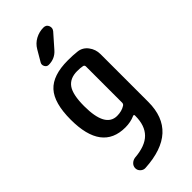

<svg xmlns="http://www.w3.org/2000/svg" viewBox="-306 -825 1112 1112"><g transform="rotate(-45 250.0 -268.5)"><path d="M201.2 -701.2Q218.8 -731.4 249.5 -748Q280.3 -764.6 315.4 -764.6Q337.9 -764.6 345.7 -745.1Q353.5 -725.6 339.8 -709L267.6 -627Q235.4 -589.8 184.6 -589.8Q168.9 -589.8 161.1 -604.5Q153.3 -619.1 161.1 -632.8ZM275.4 -448.2Q215.8 -448.2 188 -409.2Q160.2 -370.1 160.2 -275.4Q160.2 -101.6 254.9 -100.6Q293.9 -100.6 321.3 -118.2Q330.1 -124 330.1 -134.8V-430.7Q330.1 -441.4 320.3 -444.3Q300.8 -448.2 275.4 -448.2ZM242.2 -19.5Q49.8 -19.5 49.8 -275.4Q49.8 -412.1 104 -471.2Q158.2 -530.3 280.3 -530.3Q325.2 -530.3 356.4 -526.4Q393.6 -522.5 417 -491.7Q440.4 -460.9 440.4 -421.9V-30.3Q440.4 212.9 158.2 228.5Q141.6 229.5 128.4 217.3Q115.2 205.1 115.2 188Q115.2 170.9 127.4 158.7Q139.6 146.5 157.2 143.6Q247.1 136.7 288.6 94.7Q330.1 52.7 330.1 -25.4V-29.3Q330.1 -39.1 320.3 -35.2Q285.2 -19.5 242.2 -19.5Z"/></g></svg>

Font: Rounded-X Mgen+ 1mn medium
Style: Regular
Weight: 500
Designer: [Source Han Sans]
Ryoko NISHIZUKA  (kana & ideographs); Paul D. Hunt (Latin, Greek & Cyrillic); Wenlong ZHANG  (bopomofo
Version: Version 1.059.20150602